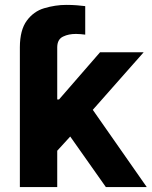

<svg xmlns="http://www.w3.org/2000/svg" viewBox="-20 -757 617 777"><path d="M60.4 0V-566.1Q60.7 -635.7 88.4 -673.3Q101.9 -691.8 119.5 -704.5Q137.1 -717.3 158.7 -723.7Q204.2 -737.2 247.9 -737.2Q271.7 -737.2 291.4 -735.6Q311.1 -734 324.9 -732.2V-616.8Q316.1 -617.9 306.6 -618.8Q297.2 -619.7 287.6 -619.7Q272.7 -619.7 259.9 -617.2Q247.2 -614.7 235.4 -609Q212 -598 211.6 -566.1V-354.4H218.8L384.9 -545.5H561.4L355.5 -312.5L573.9 0H408.4L264.2 -204.5L211.6 -147V0Z"/></svg>

Font: Inter P
Style: Bold
Weight: 700
Designer: Rasmus Andersson
Foundry: rsms
Version: Version 3.018;git-588b23468